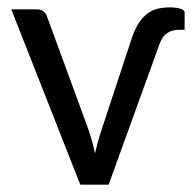

<svg xmlns="http://www.w3.org/2000/svg" viewBox="-20 -503 523 523"><path d="M10.7 -477.5H81.1Q91.3 -477.5 98.1 -472.2Q105 -466.8 107.4 -460L219.2 -154.8Q231.9 -119.6 238.8 -85Q242.7 -102.1 247.3 -119.1Q252 -136.2 258.3 -154.3L338.9 -398.9Q347.7 -424.8 358.6 -441.2Q369.6 -457.5 382.6 -466.8Q395.5 -476.1 410.4 -479.5Q425.3 -482.9 441.9 -482.9Q454.1 -482.9 462.2 -481.4Q470.2 -480 474.9 -478Q479.5 -476.1 481.2 -473.9Q482.9 -471.7 482.9 -469.7V-421.9H469.2Q449.2 -421.9 436 -413.3Q422.9 -404.8 415 -384.3L275.9 0H198.7Z"/></svg>

Font: Carlito
Style: Regular
Weight: 400
Designer: Lukasz Dziedzic
Foundry: tyPoland Lukasz Dziedzic
Version: Version 1.103; Beta1; all basic design good, some composites